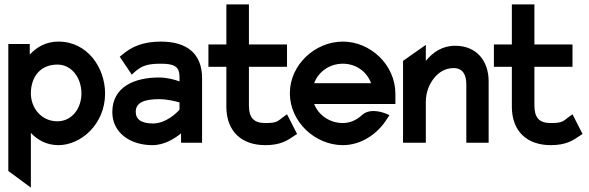

<svg xmlns="http://www.w3.org/2000/svg" viewBox="-20 -652 2689 877"><path d="M121 205V-45C151 -13 192 11 247 11C349 11 460 -84 460 -225C460 -342 380 -462 247 -462C191 -462 149 -438 116 -403V-451H18V129ZM242 -357C308 -357 352 -296 352 -225C352 -160 311 -98 242 -98C167 -98 121 -161 121 -225C121 -303 166 -357 242 -357Z M676 11C732 11 779 -20 807 -43V0H903V-295C903 -407 834 -462 715 -462C632 -462 580 -438 537 -401L527 -393L582 -311L595 -323C628 -353 657 -361 715 -361C779 -361 800 -347 800 -299V-280C779 -288 744 -298 706 -298C594 -298 493 -255 493 -140C493 -47 573 11 676 11ZM706 -199C743 -199 781 -190 800 -184V-151C788 -137 738 -88 679 -88C628 -88 600 -105 600 -141C600 -185 642 -199 706 -199Z M1014 -347V-160C1016 -52 1083 11 1192 11C1261 11 1293 -10 1326 -33L1337 -40L1291 -130L1277 -120C1247 -98 1247 -90 1192 -90C1138 -90 1117 -115 1117 -171V-347H1291V-449H1117V-632H1014V-449H932V-347Z M1546 11C1628 11 1704 -38 1749 -111L1759 -126L1743 -133C1742 -133 1674 -164 1633 -126C1609 -104 1580 -90 1546 -90C1486 -90 1435 -126 1415 -177H1786V-224C1786 -356 1672 -462 1546 -462C1420 -462 1304 -357 1304 -226C1304 -95 1420 11 1546 11ZM1546 -361C1606 -361 1656 -325 1675 -272H1415C1434 -324 1485 -361 1546 -361Z M1925 0V-186C1925 -234 1943 -272 1965 -298C1985 -322 2014 -341 2052 -341C2092 -341 2110 -313 2110 -267V0H2212V-280C2212 -374 2157 -443 2059 -443C2000 -443 1957 -413 1925 -374V-447L1821 -374V0Z M2318 -347V-160C2320 -52 2387 11 2496 11C2565 11 2597 -10 2630 -33L2641 -40L2595 -130L2581 -120C2551 -98 2551 -90 2496 -90C2442 -90 2421 -115 2421 -171V-347H2595V-449H2421V-632H2318V-449H2236V-347Z"/></svg>

Font: Charger Pro
Style: BlkNar
Weight: 900
Designer: Jasper
Foundry: Cannot Into Space Fonts
Version: Version 1.09